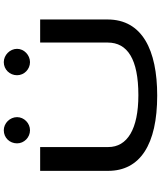

<svg xmlns="http://www.w3.org/2000/svg" viewBox="64 -924 871 1040"><g transform="rotate(-90 500.0 -404.5)"><path d="M314 -678C352 -678 385 -710 385 -748C385 -787 352 -820 314 -820C273 -820 243 -788 243 -748C243 -710 275 -678 314 -678ZM683 -678C721 -678 755 -710 755 -748C755 -787 721 -820 683 -820C643 -820 612 -788 612 -748C612 -710 644 -678 683 -678ZM502 11C748 11 914 -70 914 -258V-623H789V-257C789 -150 699 -91 504 -91C320 -91 223 -151 223 -254V-623H94V-255C94 -82 236 11 502 11Z"/></g></svg>

Font: Inconsolata UltraExpanded
Style: Bold
Weight: 700
Width: 9
Monospace: yes
Designer: Raph Levien, Cyreal, Brenton Simpson
Foundry: Raph Levien, Cyreal, Google
Version: Version 3.100